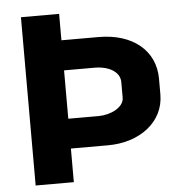

<svg xmlns="http://www.w3.org/2000/svg" viewBox="-52 -768 760 817"><g transform="rotate(-5 328.0 -359.5)"><path d="M230.5 0V-143.6H389.2C525.4 -143.6 629.9 -222.7 629.9 -339.8V-406.7C629.9 -526.9 535.6 -606 389.2 -606H230.5V-718.8H67.4V0ZM230.5 -477.5H360.4C425.3 -477.5 468.8 -448.2 468.8 -406.7V-339.8C468.8 -298.8 411.6 -271 360.4 -271H230.5Z"/></g></svg>

Font: Winston ExtraBold
Style: Regular
Weight: 800
Designer: Vernon Adams, Kim Jin-seong, David Berlow, Cristiano Sobral
Foundry: The Winston Project Authors
Version: Version 3.004